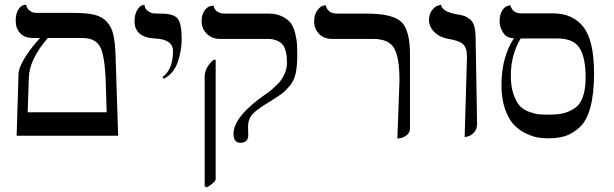

<svg xmlns="http://www.w3.org/2000/svg" viewBox="-20 -579 2618 819"><path d="M184 -417Q104 -324 103 -246L98 -100H435L431 -231Q427 -342 407 -379.5Q387 -417 330 -417ZM51 0 59 -263Q60 -292 88 -336Q116 -380 151 -417H120Q85 -417 66 -437.5Q47 -458 47 -490Q47 -521 58 -538Q69 -555 80 -557L91 -559Q100 -524 138 -524H294Q350 -524 383 -516Q416 -508 436 -486Q456 -464 463.5 -431Q471 -398 473 -341L484 0Z M679 -243 673 -250Q718 -283 718 -361Q718 -412 639 -415Q598 -417 576 -435.5Q554 -454 554 -487Q554 -517 564.5 -535Q575 -553 585 -556L596 -559Q598 -541 611 -532Q624 -523 635 -522Q646 -521 667 -521Q720 -521 737.5 -500Q755 -479 755 -411Q755 -364 738.5 -315Q722 -266 679 -243Z M863 220 853 216V-251Q853 -291 891 -324H900V184Q900 198 863 220ZM1038 -38Q1038 -35 1038.5 -23Q1039 -11 1039 -3Q1039 30 1005 30Q976 30 976 -8Q976 -83 1117 -180Q1125 -185 1136.5 -194.5Q1148 -204 1165 -221Q1182 -238 1193 -262Q1204 -286 1204 -310Q1204 -327 1203 -338Q1202 -349 1197.5 -364.5Q1193 -380 1185 -389.5Q1177 -399 1161 -406Q1145 -413 1122 -413H919Q884 -413 862 -435Q840 -457 840 -488Q840 -517 852.5 -534Q865 -551 878 -553L891 -555Q898 -521 940 -521H1126Q1160 -521 1184.5 -508.5Q1209 -496 1221 -479.5Q1233 -463 1239.5 -435.5Q1246 -408 1247 -390Q1248 -372 1248 -344Q1248 -298 1241.5 -267Q1235 -236 1216.5 -213.5Q1198 -191 1183 -180Q1168 -169 1135 -148Q1082 -117 1060 -95Q1038 -73 1038 -38Z M1675 12 1684 -234Q1684 -336 1660.5 -374.5Q1637 -413 1572 -413H1397Q1362 -413 1341 -434.5Q1320 -456 1320 -487Q1320 -515 1332 -532.5Q1344 -550 1356 -554L1369 -557Q1378 -521 1418 -521H1544Q1654 -521 1691.5 -486Q1729 -451 1729 -344V-33Q1729 -14 1715.5 -3Q1702 8 1688 10Z M1962 6 1972 -336Q1972 -376 1954.5 -391Q1937 -406 1894 -413Q1857 -419 1833.5 -441.5Q1810 -464 1810 -494Q1810 -519 1822.5 -535Q1835 -551 1848 -555L1861 -559Q1866 -530 1923 -519Q1949 -515 1960.5 -511Q1972 -507 1985.5 -496Q1999 -485 2004 -463.5Q2009 -442 2009 -406L2015 -51Q2015 -28 2002 -14Q1989 0 1975 3Z M2357 -415H2201Q2159 -344 2159 -257Q2159 -210 2170.5 -177Q2182 -144 2197 -127.5Q2212 -111 2237 -102Q2262 -93 2278.5 -91.5Q2295 -90 2321 -90Q2357 -90 2381.5 -95.5Q2406 -101 2430 -116.5Q2454 -132 2466 -165Q2478 -198 2478 -249Q2478 -334 2452 -374.5Q2426 -415 2357 -415ZM2318 11Q2295 11 2272 7Q2249 3 2220 -11.5Q2191 -26 2170 -49Q2149 -72 2134 -115Q2119 -158 2119 -215Q2119 -334 2172 -416Q2141 -416 2126 -440Q2111 -464 2111 -486Q2111 -517 2122.5 -534.5Q2134 -552 2146 -554L2157 -557Q2165 -522 2205 -522H2339Q2423 -522 2468.5 -464Q2514 -406 2514 -266Q2514 -178 2498 -120Q2482 -62 2451.5 -35Q2421 -8 2390.5 1.5Q2360 11 2318 11Z"/></svg>

Font: Libertinus Sans
Style: Regular
Weight: 400
Designer: Philipp H. Poll
Foundry: Khaled Hosny
Version: Version 6.1